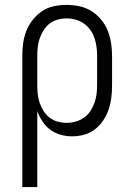

<svg xmlns="http://www.w3.org/2000/svg" viewBox="-20 -548 540 783"><path d="M71 215V-320Q71 -346 74.5 -372Q78 -398 87.5 -422Q97 -446 113.5 -467Q130 -488 151.5 -502.5Q173 -517 199 -522.5Q225 -528 251 -528Q277 -528 303.5 -522.5Q330 -517 352.5 -503Q375 -489 392 -468.5Q409 -448 419 -423.5Q429 -399 433 -372.5Q437 -346 437 -320V-200Q437 -175 434 -150Q431 -125 423 -101.5Q415 -78 401 -57Q387 -36 367 -20.5Q347 -5 323 1.5Q299 8 274 8Q250 8 227 1.5Q204 -5 185 -19Q166 -33 153 -53Q140 -73 132 -95V215ZM251 -47Q270 -47 288 -52Q306 -57 321.5 -67.5Q337 -78 347.5 -93.5Q358 -109 364.5 -126.5Q371 -144 373.5 -162.5Q376 -181 376 -200V-320Q376 -339 373.5 -357.5Q371 -376 365 -393.5Q359 -411 348 -426.5Q337 -442 321.5 -452.5Q306 -463 288 -468Q270 -473 251 -473Q233 -473 215 -468Q197 -463 182.5 -452Q168 -441 158 -425Q148 -409 142 -392Q136 -375 134 -356.5Q132 -338 132 -320V-200Q132 -182 134 -163.5Q136 -145 142 -128Q148 -111 158 -95Q168 -79 182.5 -68Q197 -57 215 -52Q233 -47 251 -47Z"/></svg>

Font: Iosevka Curly Slab Light
Style: Regular
Weight: 300
Monospace: yes
Designer: Belleve Invis
Foundry: Belleve Invis
Version: Version 22.1.2; ttfautohint (v1.8.4)